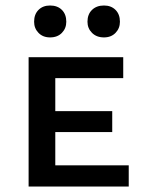

<svg xmlns="http://www.w3.org/2000/svg" viewBox="-20 -678 527 698"><path d="M84 0V-470H181V0ZM117 0V-77H448V0ZM117 -198V-274H388V-198ZM117 -394V-470H428V-394ZM162 -542Q136 -542 120 -558.5Q104 -575 104 -599Q104 -626 120 -642Q136 -658 162 -658Q189 -658 205 -642Q221 -626 221 -599Q221 -575 205 -558.5Q189 -542 162 -542ZM358 -542Q331 -542 314.5 -558.5Q298 -575 298 -599Q298 -626 314.5 -642Q331 -658 358 -658Q384 -658 400 -642Q416 -626 416 -599Q416 -575 400 -558.5Q384 -542 358 -542Z"/></svg>

Font: Ysabeau SC SemiBold
Style: Regular
Weight: 600
Designer: Christian Thalmann (Catharsis Fonts)
Version: Version 2.001;gftools[0.9.30]; featfreeze: smcp